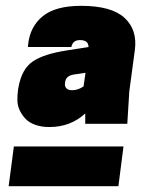

<svg xmlns="http://www.w3.org/2000/svg" viewBox="-20 -814 487 662"><path d="M273.9 -387.2V-422.9Q223.6 -376 149.9 -376Q123.5 -376 102.5 -383.3Q81.5 -390.6 69.1 -403.3Q56.6 -416 48.6 -432.4Q40.5 -448.7 40 -466.6Q39.6 -484.4 42 -502.9L43.9 -514.2Q55.2 -576.2 93 -602.1Q130.9 -627.9 210 -640.1L285.2 -651.9Q285.2 -675.8 255.9 -675.8Q230.5 -675.8 226.1 -651.9H76.2L77.1 -661.1Q83.5 -722.2 127.4 -758.1Q171.4 -793.9 259.8 -793.9Q364.3 -793.9 409.4 -752.4Q454.6 -710.9 444.8 -640.1L425.8 -499L418.9 -387.2ZM9.8 -171.9 27.8 -309.1H405.8L388.2 -171.9ZM229 -502.9Q249 -502.9 268.1 -516.1L274.9 -563L234.9 -557.1Q208 -552.7 205.1 -533.2L204.1 -526.9Q202.6 -516.6 208.7 -509.8Q214.8 -502.9 229 -502.9Z"/></svg>

Font: Cooper Hewitt
Style: Heavy Italic
Weight: 714
Designer: Village Type and Design LLC
Foundry: Cooper Hewitt Smithsonian Design Museum
Version: 1.000